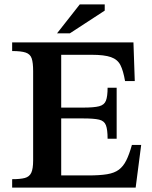

<svg xmlns="http://www.w3.org/2000/svg" viewBox="-20 -849 687 869"><path d="M594 0H35V-38Q72 -38 92.5 -43.5Q113 -49 121.5 -67Q130 -85 130 -123V-527Q130 -565 123.5 -584.5Q117 -604 96.5 -611Q76 -618 35 -618V-657H584L590 -482H546Q538 -529 525 -554.5Q512 -580 482 -590.5Q452 -601 395 -601H257V-362H357Q405 -362 428.5 -368Q452 -374 459.5 -393.5Q467 -413 467 -452H508V-221H467Q467 -262 459.5 -282Q452 -302 428.5 -307.5Q405 -313 357 -313H257V-55H379Q432 -55 465 -60.5Q498 -66 518 -81Q538 -96 551.5 -123Q565 -150 577 -193H619ZM296 -698H238L341 -829H454V-801Z"/></svg>

Font: STIX Two Text SemiBold
Style: Regular
Weight: 600
Designer: Ross Mills, John Hudson & Paul Hanslow, Tiro Typeworks Ltd; with prior portions MicroPress Inc., and Coen Hoffman.
Foundry: Tiro Typeworks Ltd
Version: Version 2.13 b171